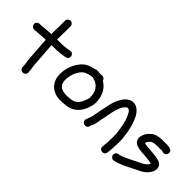

<svg xmlns="http://www.w3.org/2000/svg" viewBox="11 -1376 2166 2166"><g transform="rotate(45 1093.5 -293.0)"><path d="M70 -330H77C84.7 -330 92.3 -330.7 102.5 -332.1C148.4 -335 195.4 -340.2 244.8 -341.7C246.7 -293.5 250.6 -245.3 255.1 -196C257.2 -165.4 263.8 -22.8 273.1 8.2C274.8 13.9 277 46.7 277 52C277 52.6 277 53.7 277.1 54.5L278.2 64.8C285.2 120.9 367 115.9 367 60C367 39.2 363.9 4.7 358.3 -16.8C353.8 -41.9 346 -172.8 343.9 -203C339.5 -251.2 335.7 -296.2 333.8 -344.5C349.9 -344.8 364.7 -345 381.6 -345C428 -343.8 480.5 -349.4 518.6 -356.4L544.7 -361.4C545.2 -361.5 546.2 -361.8 546.9 -362C602 -377.7 582.4 -460.4 526.4 -448.4L501.2 -443.5C469.2 -437.1 422.8 -432.8 382.4 -434C365.1 -434 351.2 -433.9 333 -433.5V-451.3C331.9 -493.8 335 -523.9 335 -564V-647C335 -671.3 315.3 -691 291 -691C268 -691 246 -673 246 -647V-564C246 -526.6 242.9 -497.6 244 -450.7V-430.5C227 -429.8 205.5 -428.6 191.9 -428C147.9 -426.1 113.9 -419 77 -419H70C47 -419 25 -401 25 -375C25 -350.2 45.2 -330 70 -330Z M921.7 -415C939 -411.4 957.6 -405.6 970.8 -399.6C1014.9 -375.7 1048.2 -337.8 1055.1 -275.4C1057.8 -247.5 1060.2 -233.7 1055.8 -213.3C1038.4 -155.7 1011.4 -102.1 969.6 -81.2C942.4 -66.9 893.9 -62 843 -62C829.1 -62 813.1 -64.3 795.8 -69.1C745.2 -83.5 719 -115.4 719 -184.5C719 -196.9 719.9 -208.6 721.6 -218.8C729.5 -263.1 743.9 -305.3 764.6 -334.9C781.6 -360.3 795.7 -377.8 818.8 -390.4C848.7 -403.4 871.6 -412.5 906.9 -415ZM984 -505H934C931.3 -505 932.3 -505.1 927.2 -504.6C917.8 -507.1 897.1 -513.5 877.3 -501C873 -500.5 867.3 -499.6 861.8 -498.5C811.3 -487.2 762.1 -468.2 726.7 -431C700.7 -402.1 677.1 -369.4 660.8 -329.2C644.1 -285.9 630 -243.7 630 -184C630 -54.6 714.2 27 843 27C882.8 27 923.2 23.5 957 16.5C1061.7 -4.4 1120.2 -96.3 1141.3 -192.2C1149.7 -225.3 1146.9 -253.2 1143.8 -284.9C1132.2 -370 1091.4 -431.8 1028.1 -468.8C1023.2 -488.5 1007 -505 984 -505Z M1284.2 -0.5C1287.4 -13.5 1290.1 -21.3 1295.4 -31.8C1307.5 -56.2 1312.1 -81.8 1318 -109.9C1324.5 -141.3 1326.8 -170 1334.1 -196.3C1341.3 -222.1 1346.5 -265.6 1352.3 -290.2C1367.5 -353.8 1387.1 -410.5 1421.7 -440.5C1434.7 -450.4 1437.3 -452.9 1442.2 -452.6C1465.9 -450.9 1479.4 -434.3 1493.9 -405.3C1516.2 -365.2 1535.2 -303.6 1543.3 -247.1C1549.7 -210.3 1554 -189.1 1557.1 -153.8C1559.4 -128.5 1557 -94.4 1557 -65C1557 -23.8 1552.4 17.6 1548.2 56.1C1544.8 83.2 1565.6 102.2 1585.9 104.5C1605.9 106.8 1632.2 94.6 1635.8 66.1C1640.8 26.1 1646 -16.5 1646 -64C1646 -78.3 1646.3 -93.2 1647 -109C1648.4 -144.8 1645.3 -178.9 1639.7 -209.9C1631.3 -271.3 1618.9 -338.3 1596.7 -393.4C1581.9 -430.1 1570 -459.2 1544 -489.2C1522.8 -514.8 1493.2 -539.7 1446 -541.5C1406.4 -543 1381.8 -522.3 1365.7 -509.7C1339.5 -489.4 1322.7 -460.2 1307.1 -431C1272.8 -369.4 1263.5 -289.1 1247.7 -217.8C1238 -178.5 1235.8 -141 1227 -109.9C1226.8 -109.2 1226.5 -108 1226.3 -107.1C1222.2 -82.2 1208.7 -59.3 1199.2 -26.8C1190.1 0.4 1209.5 22.7 1228.7 28.6C1246.8 34.1 1275.8 28.7 1284.2 -0.5Z M2046 -472H1975C1925.4 -472 1872.6 -462.7 1840.3 -433.6C1835 -428.8 1831.9 -424.6 1825.3 -419.5C1805.8 -403.2 1789.4 -380.4 1780.4 -355.2C1775.5 -340.7 1767.2 -324.4 1769.1 -296.8C1777.7 -219 1862.9 -215.8 1910.5 -210.1C1969.5 -205.2 2028.5 -203.7 2071.6 -190.4C2069.5 -184.7 2065.3 -177.1 2060 -170C2041.6 -145.4 2011.6 -128.7 1968.4 -108.6C1922.1 -86.6 1889.1 -69 1850.5 -49.7C1815.6 -34.7 1785.6 -18.6 1749.7 -11.4L1733.3 -7.6C1708.1 -3.6 1694.9 21.4 1698.1 41.7C1701.2 61 1721.5 86.2 1750.7 79.3L1766.9 75.5C1778.6 73.5 1794.3 69.4 1807.5 64.5C1883.5 37.7 1936.5 5 2006.5 -28.3C2056.3 -51 2099.1 -73.7 2131 -117C2147.3 -138.2 2167.5 -170.2 2161.8 -211.1C2155.2 -266.2 2098.3 -277.4 2067.5 -283.1C2022.5 -291.4 1966.2 -294.9 1918.1 -298.9C1901.7 -300.3 1872.2 -302.8 1858.7 -308.1L1864.7 -326.1C1869.1 -339.4 1884.5 -352.1 1901.7 -369.3C1907 -374.7 1943.6 -383 1975 -383H2044C2049.8 -382.5 2058.2 -382 2064.3 -382C2065.6 -381.7 2068.1 -380.9 2074 -379.3C2127.4 -360.9 2157.8 -442.8 2102.8 -463.4C2094.9 -466.4 2083.2 -471 2066 -471C2056.7 -471 2052.2 -472 2046 -472Z"/></g></svg>

Font: Just Breathe
Style: Bd
Weight: 400
Foundry: Cannot Into Space Fonts
Version: Version 0.72